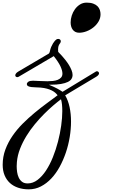

<svg xmlns="http://www.w3.org/2000/svg" viewBox="-255 -736 856 1439"><path d="M-116.2 -160.2Q-122.6 -157.7 -125 -157.7Q-131.3 -157.7 -136 -161.4Q-140.6 -165 -140.6 -171.9Q-140.6 -177.2 -135.5 -184.8Q-130.4 -192.4 -116.2 -200.7L111.8 -335Q114.7 -339.4 116.7 -343.8Q118.7 -348.1 118.7 -351.1Q122.1 -369.1 128.7 -384.3Q135.3 -399.4 142.3 -410.9Q149.4 -422.4 156 -429.7Q162.6 -437 166.5 -439.5Q172.9 -444.3 181.6 -444.3Q189.5 -444.3 195.1 -439.5Q200.7 -434.6 200.7 -426.8Q200.7 -419.4 195.3 -411.6Q193.8 -409.7 191.4 -406.5Q189 -403.3 186.5 -398.2Q184.1 -393.1 182.1 -385.5Q180.2 -377.9 180.2 -367.2Q180.2 -360.8 180.7 -356.7Q181.2 -352.5 181.2 -347.2Q181.2 -346.7 189.2 -338.6Q197.3 -330.6 209.2 -317.4Q221.2 -304.2 235.1 -286.6Q249 -269 261 -249.8Q272.9 -230.5 281 -210.7Q289.1 -190.9 289.1 -172.9Q289.1 -157.7 280.8 -144.5Q272.5 -131.3 253.2 -121.8Q233.9 -112.3 202.1 -106.7Q170.4 -101.1 123.5 -101.1H110.8Q150.4 -85 174.1 -72Q197.8 -59.1 213.9 -47.9L465.3 -200.7Q467.3 -202.1 471.2 -202.1Q476.6 -202.1 481.9 -197.8Q487.3 -193.4 487.3 -186.5Q487.3 -181.2 482.4 -174.3Q477.5 -167.5 465.3 -160.2L233.4 -21.5Q255.9 16.6 266.6 67.1Q277.3 117.7 277.3 175.3Q277.3 231.4 267.6 291Q257.8 350.6 238.8 407Q219.7 463.4 192.4 513.7Q165 564 129.6 601.6Q94.2 639.2 51.8 661.1Q9.3 683.1 -39.6 683.1Q-83 683.1 -119.1 670.9Q-155.3 658.7 -180.9 635.3Q-206.5 611.8 -220.7 577.6Q-234.9 543.5 -234.9 499Q-234.9 439 -214.8 385Q-194.8 331.1 -161.4 282.5Q-127.9 233.9 -85 190.9Q-42 147.9 3.7 110.1Q49.3 72.3 94.2 39.3Q139.2 6.3 176.8 -22Q169.9 -31.2 159.2 -40.8Q148.4 -50.3 132.8 -58.1Q117.2 -65.9 96.7 -71.5Q76.2 -77.1 49.3 -79.6Q33.2 -81.1 15.1 -81.3Q-2.9 -81.5 -18.3 -83.3Q-33.7 -85 -43.7 -90.1Q-53.7 -95.2 -53.7 -106.4Q-53.7 -115.7 -42.5 -123.5Q-31.7 -130.9 -8.8 -130.9Q-7.3 -130.9 -5.9 -130.9Q11.2 -130.9 40.3 -128.9Q69.3 -127 101.1 -127Q121.6 -127 141.8 -129.2Q162.1 -131.3 177.7 -137.7Q193.4 -144 203.1 -155.3Q212.9 -166.5 212.9 -184.6Q212.9 -206.5 198.5 -238Q184.1 -269.5 147.9 -315.4ZM-128.4 478.5Q-129.9 492.7 -129.9 509.8Q-129.9 530.8 -126.7 553.5Q-123.5 576.2 -114.5 595.2Q-105.5 614.3 -89.6 626.5Q-73.7 638.7 -47.9 638.7Q-8.3 638.7 26.4 612.3Q61 585.9 89.8 542.2Q118.7 498.5 141.4 441.9Q164.1 385.3 179.7 325.2Q195.3 265.1 203.6 205.8Q211.9 146.5 211.9 97.2Q211.9 70.3 209.7 47.9Q207.5 25.4 202.1 7.8Q177.2 26.4 144.3 54.4Q111.3 82.5 75.9 117.9Q40.5 153.3 5.9 195.3Q-28.8 237.3 -57.1 283.4Q-85.4 329.6 -104.7 378.9Q-124 428.2 -128.4 478.5ZM337.9 -490.7Q321.3 -490.7 309.3 -497.1Q297.4 -503.4 289.6 -514.2Q281.7 -524.9 278.1 -538.8Q274.4 -552.7 274.4 -567.9Q274.4 -592.8 282.7 -618.9Q291 -645 306.6 -666.7Q322.3 -688.5 344.5 -702.4Q366.7 -716.3 394.5 -716.3Q423.3 -716.3 443.4 -709Q463.4 -701.7 475.6 -689.5Q487.8 -677.2 493.2 -661.4Q498.5 -645.5 498.5 -628.9Q498.5 -600.6 483.9 -575.4Q469.2 -550.3 446 -531.5Q422.9 -512.7 394.3 -501.7Q365.7 -490.7 337.9 -490.7Z"/></svg>

Font: Meddon
Style: Regular
Weight: 400
Designer: Vernon Adams
Foundry: Vernon Adams
Version: Version 1.000